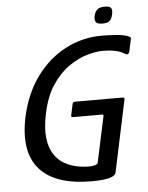

<svg xmlns="http://www.w3.org/2000/svg" viewBox="-56 -860 701 911"><g transform="rotate(-5 294.0 -404.0)"><path d="M460 -26Q457 -13 440 -6Q423 1 398 3.5Q373 6 345 6Q170 6 96.5 -78Q23 -162 57 -325Q81 -435 138.5 -514Q196 -593 277 -635.5Q358 -678 449 -678Q481 -678 516.5 -675.5Q552 -673 572 -666Q582 -662 585.5 -659.5Q589 -657 587 -648L576 -597Q574 -584 568 -581Q562 -578 555 -582Q533 -596 507 -601Q481 -606 450 -606Q417 -606 374 -593.5Q331 -581 287 -550.5Q243 -520 207.5 -467Q172 -414 155 -332Q141 -264 146.5 -217.5Q152 -171 171.5 -140.5Q191 -110 219 -94Q247 -78 277.5 -71.5Q308 -65 336 -65Q371 -65 379 -77L426 -296Q427 -302 425.5 -303.5Q424 -305 419 -305H283Q277 -305 275 -307Q273 -309 274 -315L285 -366Q286 -372 289 -374.5Q292 -377 298 -377H519Q530 -377 532 -374.5Q534 -372 531 -361ZM509 -775Q505 -755 495 -745Q485 -735 460 -735Q435 -735 428.5 -745Q422 -755 426 -775Q430 -793 441 -803.5Q452 -814 477 -814Q503 -814 508 -803.5Q513 -793 509 -775Z"/></g></svg>

Font: Glory Thin Medium
Style: Italic
Weight: 500
Italic angle: -12°
Version: Version 1.011